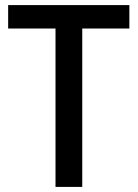

<svg xmlns="http://www.w3.org/2000/svg" viewBox="-20 -734 541 754"><path d="M303 0V-622H488V-714H12V-622H198V0Z"/></svg>

Font: Noto Sans Devanagari SemiCondensed Medium
Style: Regular
Weight: 500
Width: 4
Designer: Jelle Bosma - Monotype Design Team
Foundry: Monotype Imaging Inc.
Version: Version 2.004